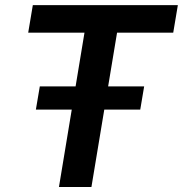

<svg xmlns="http://www.w3.org/2000/svg" viewBox="-20 -748 731 768"><path d="M92.8 -617.2 111.3 -727.5H691.4L672.9 -617.2H448.2L345.7 0H215.8L317.9 -617.2ZM123.5 -309.6 139.2 -402.3H556.6L541 -309.6Z"/></svg>

Font: Inter 20pt SemiBold
Style: Italic
Weight: 600
Italic angle: -9.3988°
Version: Version 4.001;git-66647c0bb